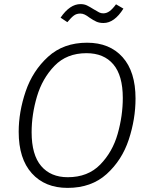

<svg xmlns="http://www.w3.org/2000/svg" viewBox="-20 -904 728 935"><path d="M640 -424Q640 -324 607 -224Q574 -124 499.5 -56.5Q425 11 309 11Q199 11 135 -60Q71 -131 71 -262Q71 -359 105 -459Q139 -559 214 -627.5Q289 -696 404 -696Q514 -696 577 -625.5Q640 -555 640 -424ZM134 -260Q134 -150 180.5 -95.5Q227 -41 310 -41Q408 -41 468 -102.5Q528 -164 553 -252Q578 -340 578 -427Q578 -536 532 -590.5Q486 -645 401 -645Q305 -645 245.5 -583.5Q186 -522 160 -434Q134 -346 134 -260ZM416 -818Q403 -828 392.5 -833Q382 -838 371 -838Q353 -838 340 -828.5Q327 -819 308 -796L275 -818Q320 -884 372 -884Q390 -884 403.5 -877.5Q417 -871 436 -859Q454 -848 463 -843.5Q472 -839 483 -839Q499 -839 513.5 -849.5Q528 -860 545 -883L581 -862Q537 -792 484 -792Q464 -792 449.5 -798.5Q435 -805 416 -818Z"/></svg>

Font: Fira Sans Light
Style: Italic
Weight: 300
Italic angle: -8°
Designer: bBox Type GmbH & Carrois Corporate GbR & Edenspiekermann AG
Foundry: bBox Type GmbH & Carrois Corporate GbR & Edenspiekermann AG
Version: Version 4.301